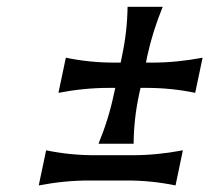

<svg xmlns="http://www.w3.org/2000/svg" viewBox="-20 -654 623 571"><path d="M117.2 -207Q187.5 -192.4 260.7 -192.4H374.5Q446.8 -192.4 523.9 -207L502 -102.5Q431.2 -117.2 358.4 -117.2H244.6Q171.4 -117.2 95.2 -102.5ZM359.4 -633.8H463.9Q433.6 -559.6 418 -487.3L414.1 -467.8H433.1Q505.4 -467.8 582.5 -482.4L560.5 -377.9Q489.7 -392.6 417 -392.6H397.9L393.6 -373Q377.9 -299.8 377.4 -226.6H272.9Q303.2 -299.8 318.4 -373L322.8 -392.6H303.2Q230 -392.6 153.8 -377.9L175.8 -482.4Q246.1 -467.8 319.3 -467.8H338.9L342.8 -487.3Q358.4 -559.6 359.4 -633.8Z"/></svg>

Font: Classica
Style: Book Oblique
Weight: 400
Italic angle: -12°
Designer: Wojciech Kalinowski "wmk69" (wmk69@o2.pl)
Foundry: Wojciech Kalinowski "wmk69" (wmk69@o2.pl)
Version: Version 2.1.1; 2021-05-14